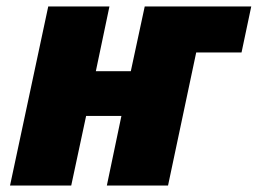

<svg xmlns="http://www.w3.org/2000/svg" viewBox="-20 -573 796 593"><path d="M11 0H200L246 -215H355L310 0H499L586 -411H726L756 -553H427L384 -353H276L318 -553H129Z"/></svg>

Font: Noto Sans Black
Style: Italic
Weight: 900
Italic angle: -12°
Designer: Monotype Design Team
Foundry: Monotype Imaging Inc.
Version: Version 2.013